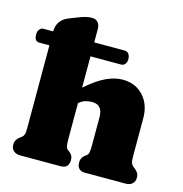

<svg xmlns="http://www.w3.org/2000/svg" viewBox="-113 -856 910 957"><g transform="rotate(15 341.5 -377.5)"><path d="M-3 -603.5Q-3 -619 5 -629.2Q13 -639.5 24 -639.5H75Q75.5 -670.5 90.5 -690.8Q105.5 -711 131 -721L169 -736Q194.5 -746 211 -750.5Q227.5 -755 246 -755Q265 -755 276 -742.2Q287 -729.5 287 -710V-639.5H444.5Q457.5 -639.5 465.2 -629.2Q473 -619 473 -603.5Q473 -587 465.2 -577.2Q457.5 -567.5 444.5 -567.5H287V-406Q344.5 -456.5 389.2 -476.8Q434 -497 472 -497Q539 -497 580 -452.8Q621 -408.5 621 -337V-142Q621 -116.5 624.8 -107Q628.5 -97.5 635 -92L642 -87Q654 -78 660.5 -68Q667 -58 667 -43Q667 -23 654.5 -11.5Q642 0 620 0H411Q369 0 369 -43Q369 -67 388 -81L396 -87Q403.5 -92.5 406.2 -103Q409 -113.5 409 -142V-286Q409 -350 354 -350Q337.5 -350 320.2 -345Q303 -340 287 -326V-142Q287 -113.5 289.8 -103Q292.5 -92.5 300 -87L308 -81Q327 -67 327 -43Q327 0 285 0H76Q54.5 0 41.8 -11.5Q29 -23 29 -43Q29 -58 35.5 -68.5Q42 -79 54 -87L61 -92Q68 -97.5 71.5 -107Q75 -116.5 75 -142V-567.5H22.5Q-3 -567.5 -3 -603.5Z"/></g></svg>

Font: Fraunces 9pt SuperSoft Black
Style: Regular
Weight: 900
Version: Version 1.000;[b76b70a41]